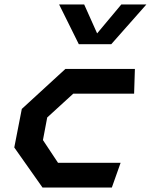

<svg xmlns="http://www.w3.org/2000/svg" viewBox="-20 -834 671 854"><path d="M169 0H477.5L516.5 -110H238L171 -211L190 -311.5L306 -417.5H576.5L580 -527.5H271L77 -349.5L43.5 -178ZM243 -814H354.5L412 -685.5L519.5 -814H631L475 -637.5H330.5Z"/></svg>

Font: Monaspace Krypton SemiBold
Style: Italic
Weight: 600
Italic angle: -11°
Designer: Riley Cran & the Lettermatic Team
Foundry: Lettermatic
Version: Version 1.101 (Monaspace Krypton)